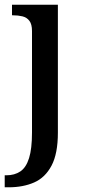

<svg xmlns="http://www.w3.org/2000/svg" viewBox="-30 -556 362 816"><path d="M-10 240V189H-3Q32 189 56.5 172.5Q81 156 93.5 116Q106 76 106 7V-424Q106 -453 95 -467.5Q84 -482 65.5 -486.5Q47 -491 25 -491H21V-536H216V8Q216 97 189 148Q162 199 115 219.5Q68 240 7 240Z"/></svg>

Font: Noto Serif Kannada Medium
Style: Regular
Weight: 500
Version: Version 2.003